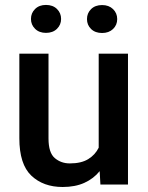

<svg xmlns="http://www.w3.org/2000/svg" viewBox="-20 -745 596 775"><path d="M385.3 0 382.3 -54.2Q357.9 -23.9 320.8 -7.1Q283.7 9.8 232.9 9.8Q154.8 9.8 106.4 -36.1Q58.1 -82 58.1 -187V-528.3H175.8V-186Q175.8 -128.4 201.2 -106.9Q226.6 -85.4 261.7 -85.4Q308.1 -85.4 336.2 -102.8Q364.3 -120.1 378.4 -148.9V-528.3H496.6V0ZM105 -668.5Q105 -692.4 121.6 -708.7Q138.2 -725.1 165.5 -725.1Q193.4 -725.1 210 -708.7Q226.6 -692.4 226.6 -668.5Q226.6 -645 210 -628.7Q193.4 -612.3 165.5 -612.3Q138.2 -612.3 121.6 -628.7Q105 -645 105 -668.5ZM331.1 -668Q331.1 -691.9 347.7 -708.3Q364.3 -724.6 392.1 -724.6Q419.4 -724.6 436.3 -708.3Q453.1 -691.9 453.1 -668Q453.1 -644 436.3 -627.9Q419.4 -611.8 392.1 -611.8Q364.3 -611.8 347.7 -627.9Q331.1 -644 331.1 -668Z"/></svg>

Font: Vazirmatn RD FD Medium
Style: Regular
Weight: 500
Designer: Saber Rastikerdar
Foundry: Saber Rastikerdar
Version: Version 33.003